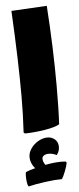

<svg xmlns="http://www.w3.org/2000/svg" viewBox="-56 -597 358 872"><g transform="rotate(-5 122.5 -161.0)"><path d="M37 -2Q42 -82 42 -168Q42 -329 30 -557L192 -566Q205 -374 205 -202Q205 -93 201 -25Q180 -13 134 -5.5Q88 2 43 3ZM220 151Q218 165 208 190.5Q198 216 192 224Q161 224 116.5 230Q72 236 38 244Q34 238 32 224.5Q30 211 30 197Q30 182 32 178Q50 170 75 164Q54 139 54 112Q54 91 67.5 72Q81 53 101.5 41.5Q122 30 142 30Q158 30 169 37Q191 50 191 77Q191 97 178 113Q159 104 142 104Q129 104 120.5 109.5Q112 115 112 124Q112 138 123 153Q163 145 197 145L216 146Z"/></g></svg>

Font: Lalezar
Style: Regular
Weight: 400
Designer: Borna Izadpanah
Foundry: Borna Izadpanah
Version: Version 1.004